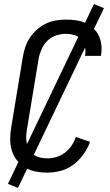

<svg xmlns="http://www.w3.org/2000/svg" viewBox="-20 -839 540 942"><path d="M212 8Q183 8 154.5 2.5Q126 -3 103 -17Q80 -31 63 -52.5Q46 -74 38 -100.5Q30 -127 30 -156Q30 -185 35 -214L92 -559Q96 -584 104 -608Q112 -632 126.5 -654Q141 -676 161.5 -694Q182 -712 205 -723Q228 -734 253 -738.5Q278 -743 303 -743Q328 -743 352.5 -739.5Q377 -736 398 -726.5Q419 -717 436.5 -701.5Q454 -686 464 -665.5Q474 -645 477 -620.5Q480 -596 476 -571L475 -565H397L398 -569Q401 -590 396.5 -611Q392 -632 378.5 -646.5Q365 -661 344.5 -667Q324 -673 302 -673Q279 -673 254 -664.5Q229 -656 211 -637.5Q193 -619 183 -595.5Q173 -572 169 -548L112 -203Q109 -185 108.5 -167.5Q108 -150 112 -133.5Q116 -117 124.5 -103Q133 -89 146.5 -79.5Q160 -70 177 -66Q194 -62 212 -62Q234 -62 256.5 -68.5Q279 -75 298.5 -90Q318 -105 331.5 -125Q345 -145 352 -167L422 -143Q410 -111 389.5 -82Q369 -53 340.5 -31.5Q312 -10 278.5 -1Q245 8 212 8ZM68 83 19 63 441 -819 490 -799Z"/></svg>

Font: Iosevka Curly
Style: Italic
Weight: 400
Italic angle: -9°
Monospace: yes
Designer: Belleve Invis
Foundry: Belleve Invis
Version: Version 22.1.2; ttfautohint (v1.8.4)